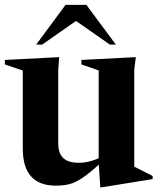

<svg xmlns="http://www.w3.org/2000/svg" viewBox="-20 -752 652 788"><path d="M219 -165Q219 -123 239.5 -103.5Q260 -84 303 -84Q325 -84 345.8 -89Q366.5 -94 385 -102.5V-463L314 -487.5V-506L537.5 -517.5L531 -467V-68Q537 -65 551 -58Q565 -51 580.5 -43Q596 -35 606.5 -29.5V-17L399 16.5H391.5L385.5 -76.5Q345 -39.5 317 -21Q289 -2.5 264.5 3.8Q240 10 209.5 10Q73.5 10 73.5 -142V-462.5L0 -487.5V-506L223 -517.5L219 -467.5ZM128.5 -569 249 -732H334.5L455.5 -569H431L292 -666L153 -569Z"/></svg>

Font: Newsreader 72pt SemiBold
Style: Regular
Weight: 600
Designer: Hugues Gentile
Foundry: Production Type
Version: Version 1.003; ttfautohint (v1.8.3)